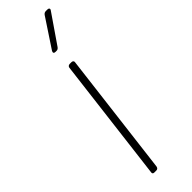

<svg xmlns="http://www.w3.org/2000/svg" viewBox="-244 -702 704 704"><g transform="rotate(-45 107.5 -350.0)"><path d="M53 -10 112 -491Q112 -495 115 -498Q118 -501 123 -501H132Q137 -501 139.5 -498Q142 -495 141 -491L82 -10Q80 0 71 0H61Q51 0 53 -10ZM111 -581 185 -693Q190 -700 198 -700H206Q212 -700 214 -696.5Q216 -693 212 -688L135 -576Q130 -569 123 -569H117Q111 -569 109.5 -572.5Q108 -576 111 -581Z"/></g></svg>

Font: Barlow Semi Condensed Thin
Style: Italic
Weight: 250
Width: 4
Italic angle: -7°
Designer: Jeremy Tribby
Foundry: Tribby Type
Version: Version 1.408